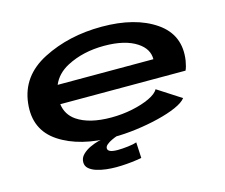

<svg xmlns="http://www.w3.org/2000/svg" viewBox="-106 -734 1225 1046"><g transform="rotate(-15 507.0 -211.0)"><path d="M455.5 7Q266 7 151 -68.8Q36 -144.5 52.5 -291Q69 -441.5 215.2 -516.2Q361.5 -591 547 -591Q736 -591 849.5 -513Q963 -435 941.5 -293.5Q936 -260.5 927 -241.5H220.5Q228.5 -181 278.5 -146.5Q347.5 -99.5 471 -99.5Q533 -99.5 590.5 -111.5Q648 -123.5 689.2 -143Q730.5 -162.5 743 -186L875.5 -100.5Q859 -78.5 814.5 -59Q770 -39.5 709.2 -24.8Q648.5 -10 582.2 -1.5Q516 7 455.5 7ZM234 -347H774Q774.5 -405.5 716.5 -443.5Q650.5 -487 533 -487Q413.5 -487 322 -439Q258.5 -405.5 234 -347ZM426 169Q400 169 371.2 165.8Q342.5 162.5 317 154.5Q291.5 146.5 275.5 132.5Q259.5 118.5 259.5 97Q259.5 72 277.8 54Q296 36 321.2 24.2Q346.5 12.5 368.8 6.8Q391 1 399 0H492Q487.5 1 473.5 5.8Q459.5 10.5 443 18.2Q426.5 26 414.8 35.8Q403 45.5 403 56.5Q403 80.5 458.5 80.5Q485 80.5 517.8 76.5Q550.5 72.5 566.5 66.5L571 155.5Q564 157 540.8 160.5Q517.5 164 486.8 166.5Q456 169 426 169Z"/></g></svg>

Font: Anybody UltraExpanded SemiBold
Style: Italic
Weight: 600
Width: 9
Italic angle: -10°
Designer: Tyler Finck
Foundry: Etcetera Type Company
Version: Version 1.010; ttfautohint (v1.8.3) -l 8 -r 50 -G 200 -x 14 